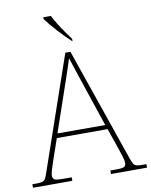

<svg xmlns="http://www.w3.org/2000/svg" viewBox="-103 -1003 847 1076"><g transform="rotate(-10 320.5 -465.5)"><path d="M-4 0V-20H18Q41 -20 52 -23Q63 -26 69.5 -36Q76 -46 83 -68L306 -714H335L558 -68Q566 -46 572 -36Q578 -26 589 -23Q600 -20 623 -20H645V0H440V-20H474Q512 -20 520.5 -27Q529 -34 529 -48Q529 -60 523 -80Q517 -100 510.5 -119Q504 -138 501 -147L465 -251H176L140 -147Q137 -138 130.5 -119Q124 -100 118 -80Q112 -60 112 -48Q112 -34 121 -27Q130 -20 167 -20H220V0ZM184 -276H456L379 -505Q370 -532 359 -564.5Q348 -597 338 -628Q328 -659 321 -680Q317 -665 306.5 -634Q296 -603 285 -570.5Q274 -538 266 -515ZM355 -771Q340 -785 320.5 -804.5Q301 -824 281 -846Q261 -868 244.5 -888Q228 -908 219 -921V-931H262Q273 -909 289.5 -882Q306 -855 324.5 -829Q343 -803 357 -784V-771Z"/></g></svg>

Font: Noto Serif Bengali Thin
Style: Regular
Weight: 250
Version: Version 2.003